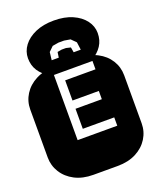

<svg xmlns="http://www.w3.org/2000/svg" viewBox="-168 -1020 914 1118"><g transform="rotate(-20 289.0 -461.5)"><path d="M213.9 0Q147.9 0 99.6 -25.1Q51.3 -50.3 24.7 -92.8Q-2 -135.3 -2 -186V-482.9Q-2 -534.2 24.7 -576.4Q51.3 -618.7 99.6 -643.8Q147.9 -668.9 213.9 -668.9H364.3Q430.2 -668.9 478.8 -643.8Q527.3 -618.7 553.7 -576.4Q580.1 -534.2 580.1 -482.9V-186Q580.1 -135.3 553.7 -92.8Q527.3 -50.3 478.8 -25.1Q430.2 0 364.3 0ZM196.3 -221.2H441.9V-272.9H247.1V-397H410.2V-448.2H247.1V-573.2H435.1V-625H196.3ZM172.4 -631.3Q130.9 -656.2 109.1 -689.7Q87.4 -723.1 87.4 -767.6Q87.4 -810.1 114 -845.5Q140.6 -880.9 189 -902.1Q237.3 -923.3 303.2 -923.3Q369.6 -923.3 418 -902.1Q466.3 -880.9 492.9 -845.5Q519.5 -810.1 519.5 -767.6Q519.5 -723.1 497.6 -689.7Q475.6 -656.2 434.6 -631.3ZM213.4 -710H257.3L262.2 -743.7L289.6 -748.5H315.4L344.2 -741.7L349.6 -710H393.6L387.2 -757.8L358.4 -786.6L320.3 -793H285.6L247.6 -786.6L219.2 -758.8Z"/></g></svg>

Font: Monofett
Style: Regular
Weight: 400
Designer: Vernon Adams
Foundry: Vernon Adams
Version: Version 1.100; ttfautohint (v1.8.4.7-5d5b);gftools[0.9.28]